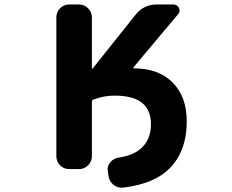

<svg xmlns="http://www.w3.org/2000/svg" viewBox="-20 -776 1040 860"><path d="M462.9 -9.8Q461.9 -13.7 461.9 -16.6Q461.9 -35.2 474.6 -49.8Q489.3 -67.4 512.7 -70.3Q573.2 -79.1 608.4 -108.4Q656.2 -148.4 656.2 -219.7Q656.2 -283.2 616.2 -315.4Q576.2 -347.7 493.2 -347.7Q445.3 -347.7 398.4 -330.1Q391.6 -327.1 391.6 -320.3V-76.2Q391.6 -52.7 374.5 -35.6Q357.4 -18.6 334 -18.6H290Q265.6 -18.6 249 -35.6Q232.4 -52.7 232.4 -76.2V-698.2Q232.4 -721.7 249 -738.8Q265.6 -755.9 290 -755.9H334Q357.4 -755.9 374.5 -738.8Q391.6 -721.7 391.6 -698.2V-471.7Q391.6 -469.7 393.1 -469.2Q394.5 -468.8 395.5 -469.7L587.9 -710.9Q624 -755.9 681.6 -755.9H756.8Q774.4 -755.9 781.7 -740.2Q789.1 -724.6 777.3 -711.9L578.1 -474.6Q577.1 -473.6 578.1 -471.7Q579.1 -469.7 581.1 -469.7Q690.4 -469.7 753.4 -406.2Q816.4 -342.8 816.4 -232.4Q816.4 -162.1 794.9 -107.4Q773.4 -51.8 730.5 -13.2Q687.5 25.4 624 44.9Q582 58.6 530.3 64.5Q527.3 64.5 524.4 64.5Q503.9 64.5 487.3 50.8Q468.8 35.2 465.8 10.7Z"/></svg>

Font: Rounded Mgen+ 2m bold
Style: Bold
Weight: 700
Designer: [Source Han Sans]
Ryoko NISHIZUKA  (kana & ideographs); Paul D. Hunt (Latin, Greek & Cyrillic); Wenlong ZHANG  (bopomofo
Version: Version 1.059.20150602